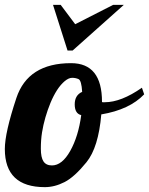

<svg xmlns="http://www.w3.org/2000/svg" viewBox="-40 -770 616 794"><path d="M260.3 -561H239.3L179.2 -750H210.9L271 -669.9L428.2 -750H472.2ZM299.8 -390.1Q296.9 -437.5 284.7 -442.9Q272.5 -448.2 258.3 -448.2Q244.1 -448.2 227.5 -434.3Q210.9 -420.4 196 -397.5Q181.2 -374.5 168.9 -345Q156.7 -315.4 147.7 -284.2Q138.7 -252.9 133.8 -222.4Q128.9 -191.9 128.9 -155.3Q128.9 -118.7 139.9 -102.3Q150.9 -85.9 174.8 -85.9Q216.8 -85.9 250.5 -146Q284.2 -206.1 295.9 -293.9Q269 -300.3 269 -338.4Q269 -376.5 299.8 -390.1ZM145.5 3.9Q-20 3.9 -20 -153.8Q-20 -221.2 27.8 -365Q75.7 -508.8 253.9 -508.8Q381.8 -508.8 381.8 -349.1V-348.1Q384.3 -347.2 384.8 -347.2H393.1Q460.9 -347.2 546.9 -407.2L556.2 -379.9Q495.6 -316.4 378.9 -296.9Q367.2 -160.2 317.6 -99.1Q268.1 -38.1 227.1 -17.1Q186 3.9 145.5 3.9Z"/></svg>

Font: Lobster-Regular
Style: Regular
Weight: 400
Designer: Pablo Impallari
Foundry: Pablo Impallari
Version: Version 1.007; ttfautohint (v1.1) -l 8 -r 50 -G 50 -x 14 -D 